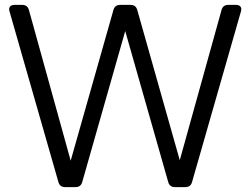

<svg xmlns="http://www.w3.org/2000/svg" viewBox="-20 -765 1024 785"><path d="M246 0Q225 0 219 -20L19 -718Q15 -730 20.5 -737.5Q26 -745 39 -745H71Q92 -745 98 -725L269 -108L444 -725Q450 -745 471 -745H514Q535 -745 541 -725L715 -110L886 -725Q892 -745 913 -745H945Q958 -745 963.5 -737.5Q969 -730 965 -718L765 -20Q759 0 738 0H695Q674 0 668 -20L492 -638L316 -20Q310 0 289 0Z"/></svg>

Font: Pitagon Sans Text
Style: Regular
Weight: 400
Designer: Travis Tran
Foundry: Pitagon
Version: Version 1.001; ttfautohint (v1.8.4.7-5d5b);gftools[0.9.26]